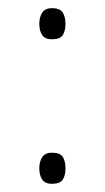

<svg xmlns="http://www.w3.org/2000/svg" viewBox="-20 -440 256 469"><path d="M76 -382Q76 -398 83 -409Q90 -420 107 -420Q127 -420 133.5 -409Q140 -398 140 -382Q140 -365 133.5 -354.5Q127 -344 107 -344Q90 -344 83 -354.5Q76 -365 76 -382ZM76 -29Q76 -45 83 -56Q90 -67 107 -67Q127 -67 133.5 -56.5Q140 -46 140 -29Q140 -12 133.5 -1.5Q127 9 107 9Q90 9 83 -1.5Q76 -12 76 -29Z"/></svg>

Font: Noto Sans Telugu Condensed ExtraLight
Style: Regular
Weight: 200
Width: 3
Designer: Jelle Bosma - Monotype Design Team
Foundry: Monotype Imaging Inc.
Version: Version 2.005; ttfautohint (v1.8.4.7-5d5b)